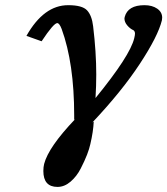

<svg xmlns="http://www.w3.org/2000/svg" viewBox="-20 -465 652 748"><path d="M610.8 -386.2Q595.7 -324.2 524.9 -216.6Q454.1 -108.9 339.8 12.2L345.2 8.8Q343.3 47.9 332 96.2Q328.1 114.3 319.1 137.7Q310.1 161.1 294.4 191.7Q278.8 222.2 254.9 242.7Q231 263.2 204.1 263.2Q148.9 263.2 148.9 201.2Q148.9 186 151.9 173.8Q168.9 107.9 272.9 -1L269 2V-15.1Q269 -218.3 220.2 -352.1Q211.4 -375 203.1 -375Q189 -375 142.1 -304.2L83 -325.2Q150.9 -445.3 246.1 -444.8Q300.3 -444.8 319.1 -424.8Q337.9 -404.8 342.8 -362.8Q355 -261.7 355 -174.8Q355 -130.9 352.1 -83Q486.8 -248 502.9 -315.9Q505.9 -328.1 505.9 -334Q505.9 -342.8 500 -347.2Q486.8 -353 475.8 -366Q464.8 -378.9 464.8 -393.1Q464.8 -394 465.3 -396Q465.8 -397.9 465.8 -398.9Q478 -444.8 543 -444.8Q572.8 -444.8 592.3 -431.4Q611.8 -418 611.8 -396Q611.8 -395 611.3 -391.6Q610.8 -388.2 610.8 -386.2Z"/></svg>

Font: Linux Libertine
Style: Semibold Italic
Weight: 600
Italic angle: -11.5°
Designer: Philipp H. Poll
Foundry: Philipp H. Poll
Version: Version 5.1.2 ; ttfautohint (v0.9)